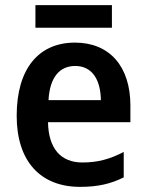

<svg xmlns="http://www.w3.org/2000/svg" viewBox="-20 -718 570 748"><path d="M416 -698H118V-610H416ZM272 -552C132 -552 45 -452 45 -267C45 -89 138 10 292 10C362 10 412 -2 462 -27V-126C408 -98 361 -85 301 -85C216 -85 169 -140 167 -242H488V-307C488 -458 408 -552 272 -552ZM273 -461C340 -461 372 -406 373 -328H169C174 -418 213 -461 273 -461Z"/></svg>

Font: Noto Sans Ethiopic SemiCondensed SemiBold
Style: Regular
Weight: 600
Width: 4
Designer: Monotype Design Team
Foundry: Monotype Imaging Inc.
Version: Version 2.102